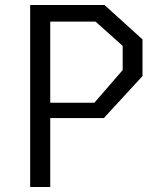

<svg xmlns="http://www.w3.org/2000/svg" viewBox="-20 -750 660 770"><path d="M101 0H181.5V-276.5H396.5L551.5 -445V-592L399 -730H101ZM181.5 -338V-663.5H363L472 -566V-469L358.5 -338Z"/></svg>

Font: Monaspace Krypton Light
Style: Regular
Weight: 300
Designer: Riley Cran & the Lettermatic Team
Foundry: Lettermatic
Version: Version 1.101 (Monaspace Krypton)